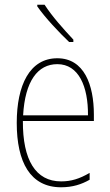

<svg xmlns="http://www.w3.org/2000/svg" viewBox="-20 -784 468 814"><path d="M169 -764H138V-757C172 -708 231 -646 273 -606H291V-616C250 -660 202 -713 169 -764ZM223 -537C106 -537 51 -423 51 -263C51 -97 108 10 239 10C287 10 325 -2 360 -22V-51C317 -26 282 -15 239 -15C131 -15 76 -106 77 -271H378V-298C378 -424 337 -537 223 -537ZM223 -512C314 -512 354 -417 353 -295H78C86 -440 140 -512 223 -512Z"/></svg>

Font: Noto Sans Lao Condensed Thin
Style: Regular
Weight: 100
Width: 3
Designer: Monotype Design Team
Foundry: Monotype Imaging Inc.
Version: Version 2.003